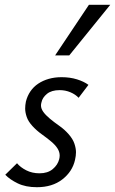

<svg xmlns="http://www.w3.org/2000/svg" viewBox="-20 -772 480 801"><path d="M134 9Q87 9 54 -7Q21 -23 2 -43L51 -91Q65 -74 89.5 -61.5Q114 -49 145 -49Q179 -49 200 -66.5Q221 -84 227 -108Q229 -116 229 -123Q229 -138 220 -152.5Q211 -167 193 -182Q175 -197 154 -212Q133 -227 115.5 -246Q98 -265 91.5 -284Q85 -303 85 -319Q85 -333 88 -348Q94 -372 107 -391Q120 -410 139.5 -423Q159 -436 183.5 -443Q208 -450 237 -450Q272 -450 301 -441Q330 -432 349 -418L308 -364Q295 -378 274 -387Q253 -396 229 -396Q195 -396 176 -380.5Q157 -365 153 -345Q151 -338 151 -332Q151 -319 160.5 -305.5Q170 -292 188 -277Q206 -262 227.5 -247Q249 -232 266.5 -212Q284 -192 290.5 -172.5Q297 -153 297 -137Q297 -122 293 -105Q282 -56 240 -23.5Q198 9 134 9ZM210 -541 351 -752H440L269 -541Z"/></svg>

Font: Isabella Sans
Style: Italic
Weight: 400
Italic angle: -12°
Designer: Christian Thalmann (Catharsis Fonts), Cristiano Sobral
Foundry: The Isabella Sans Project Authors
Version: Version 2.026; ttfautohint (v1.8.4.7-5d5b-dirty)